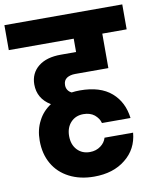

<svg xmlns="http://www.w3.org/2000/svg" viewBox="-109 -810 804 993"><g transform="rotate(-10 292.5 -314.0)"><path d="M300 -428C300 -428 474 -428 474 -428C474 -428 474 -609 474 -609C474 -609 602 -609 602 -609C602 -609 602 -740 602 -740C602 -740 -17 -740 -17 -740C-17 -740 -17 -609 -17 -609C-17 -609 324 -609 324 -609C324 -609 324 -539 324 -539C324 -539 244 -539 244 -539C244 -539 244 -539 244 -539C194 -539 155 -528 126 -505C97 -482 82 -450 82 -411C82 -411 82 -411 82 -411C82 -362 104 -323 149 -296C149 -296 149 -296 149 -296C120 -277 98 -253 83 -223C67 -193 59 -159 59 -120C59 -120 59 -120 59 -120C59 -73 69 -33 89 2C109 37 138 64 175 83C212 102 255 112 305 112C305 112 305 112 305 112C372 112 427 95 470 60C513 26 537 -20 542 -77C542 -77 392 -77 392 -77C392 -77 392 -77 392 -77C387 -60 377 -46 362 -35C346 -23 327 -17 305 -17C305 -17 305 -17 305 -17C278 -17 256 -26 239 -44C222 -62 213 -86 213 -117C213 -117 213 -117 213 -117C213 -147 222 -171 239 -189C256 -207 278 -216 305 -216C305 -216 305 -216 305 -216C328 -216 348 -210 363 -198C378 -185 388 -171 392 -154C392 -154 542 -154 542 -154C542 -154 542 -154 542 -154C535 -210 513 -255 474 -289C435 -323 380 -340 309 -340C309 -340 309 -340 309 -340C294 -340 279 -339 265 -337C265 -337 265 -337 265 -337C247 -346 238 -361 238 -380C238 -380 238 -380 238 -380C238 -397 244 -409 256 -417C267 -424 282 -428 300 -428Z"/></g></svg>

Font: Girnar Poppins
Style: Bold
Weight: 500
Designer: Ninad Kale (Devanagari), Jonny Pinhorn (Latin)
Foundry: Indian Type Foundry
Version: ""